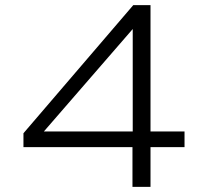

<svg xmlns="http://www.w3.org/2000/svg" viewBox="-20 -725 788 745"><path d="M494 0V-154H71V-208L497 -705H564V-215H696V-154H564V0ZM495 -215V-632H512L133 -195L130 -215Z"/></svg>

Font: Nunito Sans 10pt Expanded Light
Style: Regular
Weight: 300
Width: 7
Designer: Vernon Adams
Foundry: Vernon Adams
Version: Version 3.101;gftools[0.9.27]